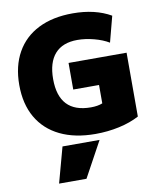

<svg xmlns="http://www.w3.org/2000/svg" viewBox="-105 -822 971 1173"><g transform="rotate(-10 380.5 -235.0)"><path d="M30 -365Q30 -482 77.5 -566.5Q125 -651 214 -695.5Q303 -740 427 -740Q566 -740 663 -684L621 -524Q583 -547 529.5 -561Q476 -575 427 -575Q335 -575 287.5 -521.5Q240 -468 240 -365Q240 -155 438 -155Q481 -155 510 -167V-281H350V-446H710V-50Q656 -21 585 -5.5Q514 10 438 10Q310 10 218.5 -34.5Q127 -79 78.5 -163Q30 -247 30 -365ZM165 270 225 50H455L335 270Z"/></g></svg>

Font: Enso Black
Style: Regular
Weight: 900
Designer: Coji Morishita
Foundry: UNDERFOREST DESIGN
Version: Version 1.000